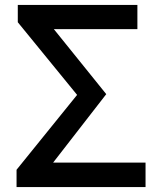

<svg xmlns="http://www.w3.org/2000/svg" viewBox="-20 -757 649 777"><path d="M47 0H569V-99H195L410 -376L198 -639H536V-737H52V-667L292 -373L47 -70Z"/></svg>

Font: Noto Sans CJK HK Medium
Style: Regular
Weight: 500
Designer: Ryoko NISHIZUKA 西塚涼子 (kana, bopomofo & ideographs); Paul D. Hunt (Latin, Greek & Cyrillic); Sandoll Communications 산돌커뮤니
Foundry: Adobe
Version: Version 2.004;hotconv 1.0.118;makeotfexe 2.5.65603